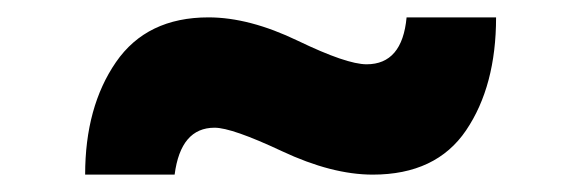

<svg xmlns="http://www.w3.org/2000/svg" viewBox="-20 -454 670 221"><path d="M409 -253Q362 -253 304.5 -280Q247 -307 227 -307Q188 -307 181 -253H78Q78 -331 113.5 -382.5Q149 -434 220 -434Q267 -434 323 -407Q379 -380 402 -380Q443 -380 448 -434H551Q551 -355 516.5 -304Q482 -253 409 -253Z"/></svg>

Font: ReCut ExtraBold
Style: Regular
Weight: 800
Designer: Giant Group (for alternate capitals set)
Version: Version 2.002;FEAKit 1.0